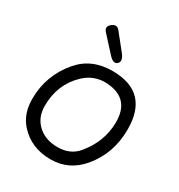

<svg xmlns="http://www.w3.org/2000/svg" viewBox="-239 -1186 1276 1372"><g transform="rotate(30 399.0 -500.0)"><path d="M466.3 -641.1Q661.1 -627.9 658.2 -428.7Q656.2 -271 548.3 -141.6Q488.8 -69.8 384.3 -69.8Q276.4 -69.8 212.9 -135.7Q158.7 -191.9 158.7 -280.8Q158.7 -457 277.3 -571.3Q357.4 -648.4 466.3 -641.1ZM460.4 -738.3Q285.6 -740.2 183.6 -622.1Q56.2 -473.6 56.2 -279.8Q56.2 -155.8 126.5 -78.1Q225.1 30.8 384.3 30.8Q537.1 30.8 637.7 -90.3Q755.9 -231.9 756.3 -429.2Q756.8 -734.9 460.4 -738.3ZM280.3 -1016.1Q243.7 -987.3 273.4 -954.6L389.2 -827.6Q432.1 -780.8 459.5 -808.1Q485.4 -834 445.8 -883.8L344.2 -1010.7Q316.4 -1045.4 280.3 -1016.1Z"/></g></svg>

Font: Comic Relief
Style: Regular
Weight: 400
Designer: Jeff Davis
Foundry: Loudifier
Version: Version 1.200; ttfautohint (v1.8.4.7-5d5b)